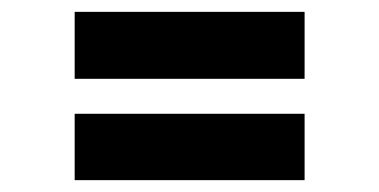

<svg xmlns="http://www.w3.org/2000/svg" viewBox="-20 -425 640 324"><path d="M106 -292V-405H494V-292ZM106 -121V-233H494V-121Z"/></svg>

Font: Pixelify Sans Medium
Style: Regular
Weight: 500
Designer: Stefie Justprince
Foundry: Typecalism Foundryline
Version: Version 1.000;February 13, 2025;FontCreator 15.0.0.3015 64-b